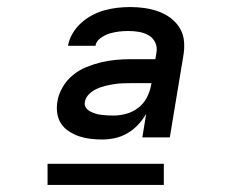

<svg xmlns="http://www.w3.org/2000/svg" viewBox="-20 -713 640 545"><path d="M270 -317Q253 -317 236.5 -319Q220 -321 205 -326Q190 -331 176 -340Q162 -349 153.5 -362Q145 -375 142.5 -391.5Q140 -408 143 -425Q146 -445 157.5 -465Q169 -485 186.5 -499.5Q204 -514 225 -522.5Q246 -531 266.5 -536Q287 -541 308.5 -543Q330 -545 351 -545H421L424 -563Q427 -579 420.5 -592.5Q414 -606 401.5 -613Q389 -620 374.5 -622.5Q360 -625 344 -625Q331 -625 318 -623.5Q305 -622 291.5 -618Q278 -614 265.5 -605Q253 -596 251 -583H173Q176 -601 186 -618Q196 -635 210.5 -648Q225 -661 242 -670Q259 -679 277.5 -684Q296 -689 314 -691Q332 -693 350 -693Q371 -693 391.5 -690Q412 -687 431 -680Q450 -673 465.5 -661Q481 -649 491 -632Q501 -615 502.5 -594Q504 -573 500 -552L462 -323H384L395 -390Q385 -373 372 -359Q359 -345 342 -335Q325 -325 306.5 -321Q288 -317 270 -317ZM302 -385Q320 -385 338.5 -390Q357 -395 372.5 -407Q388 -419 397 -436.5Q406 -454 409 -472L410 -477H351Q339 -477 327 -476.5Q315 -476 302.5 -474Q290 -472 278 -469Q266 -466 254 -460.5Q242 -455 232.5 -445.5Q223 -436 221 -424Q219 -415 223.5 -408Q228 -401 235.5 -397Q243 -393 251 -390.5Q259 -388 267.5 -387Q276 -386 284.5 -385.5Q293 -385 302 -385ZM115 -188V-248H445V-188Z"/></svg>

Font: Iosevka Md Ex Obl
Style: Regular
Weight: 500
Width: 7
Italic angle: -9°
Monospace: yes
Designer: Belleve Invis
Foundry: Belleve Invis
Version: Version 32.5.0; ttfautohint (v1.8.4)